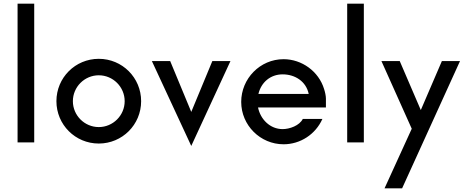

<svg xmlns="http://www.w3.org/2000/svg" viewBox="-20 -770 2507 1038"><path d="M165 0V-750H75V0Z M514 -83C437 -83 374 -146 374 -223C374 -300 437 -363 514 -363C591 -363 654 -300 654 -223C654 -146 591 -83 514 -83ZM514 -452C387 -452 285 -350 285 -223C285 -96 387 6 514 6C641 6 743 -96 743 -223C743 -350 641 -452 514 -452Z M1014 -165 900 -440H801L1014 19L1226 -440H1128Z M1742 -237C1742 -252 1737 -274 1732 -289C1703 -384 1612 -450 1513 -450C1386 -450 1284 -345 1284 -219C1284 -93 1387 10 1513 10C1604 10 1686 -44 1723 -127H1617C1599 -91 1546 -72 1508 -72C1440 -72 1388 -125 1375 -189H1742ZM1377 -262C1392 -325 1442 -368 1508 -368C1575 -368 1635 -330 1649 -262Z M1947 0V-750H1857V0Z M2369 -440 2255 -175 2141 -440H2042L2206 -74L2059 248H2154L2467 -440Z"/></svg>

Font: Glacial Indifference
Style: Medium
Weight: 500
Version: Version 1.001